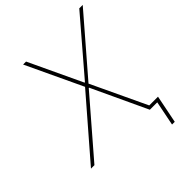

<svg xmlns="http://www.w3.org/2000/svg" viewBox="-265 -825 1102 1102"><g transform="rotate(-45 286.5 -274.0)"><path d="M479 150 509 0H449L292 -336H289L-1 0H-29L279 -356L118 -698H142L294 -375H297L574 -698H602L306 -355L464 -20H535L501 150Z"/></g></svg>

Font: IBM Plex Sans Thin
Style: Italic
Weight: 250
Italic angle: -11.31°
Designer: Mike Abbink, Paul van der Laan, Pieter van Rosmalen
Foundry: Bold Monday
Version: Version 3.201